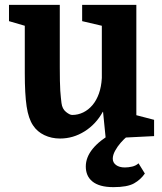

<svg xmlns="http://www.w3.org/2000/svg" viewBox="-20 -560 666 790"><path d="M226 -283V-540H17V-473L82 -454V-259Q82 -173 89.5 -122.5Q97 -72 116 -44Q133 -18 162.5 -4Q192 10 227 10Q281 10 328 -19.5Q375 -49 403 -100H404L415 10L614 0V-67L541 -86V-540H318V-473L399 -454V-239Q397 -203 387 -175Q377 -147 360.5 -127.5Q344 -108 322.5 -97.5Q301 -87 277 -87Q267 -87 251.5 -99.5Q236 -112 233 -136Q232 -146 230.5 -158Q229 -170 228 -187Q227 -204 226.5 -227.5Q226 -251 226 -283ZM447 210Q504 210 531.5 194.5Q559 179 576 154L550 112Q539 122 523.5 125.5Q508 129 494 129Q471 129 457.5 119Q444 109 444 93Q444 78 453.5 60.5Q463 43 476.5 27.5Q490 12 504 0.5Q518 -11 526 -14H445Q333 50 333 125Q333 144 339.5 159.5Q346 175 360 186.5Q374 198 395.5 204Q417 210 447 210Z"/></svg>

Font: GradeGX
Style: Regular
Weight: 100
Width: 1
Designer: Adam Twardoch
Foundry: Adam Twardoch
Version: Version 2.002; DEVELOPMENT